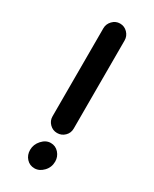

<svg xmlns="http://www.w3.org/2000/svg" viewBox="-179 -716 618 770"><g transform="rotate(30 130.5 -331.5)"><path d="M134.8 -162.1Q114.7 -162.1 100.3 -176.5Q85.9 -190.9 85.9 -210.9V-619.1Q85.9 -638.7 100.3 -653.8Q114.7 -668.9 134.8 -668.9Q155.3 -668.9 169.7 -654.1Q184.1 -639.2 184.1 -619.1V-210.9Q184.1 -190.4 169.7 -176.3Q155.3 -162.1 134.8 -162.1ZM75.2 -49.8Q75.2 -75.2 93.3 -95.2Q111.3 -115.2 133.8 -115.2Q156.2 -115.2 171.1 -98.4Q186 -81.5 186 -59.1Q186 -32.2 167.7 -13.2Q149.4 5.9 127 5.9Q104.5 5.9 89.8 -10.3Q75.2 -26.4 75.2 -49.8Z"/></g></svg>

Font: Comic Neue
Style: Bold
Weight: 700
Designer: Craig Rozynski
Foundry: Craig Rozynski
Version: Version 2.003;hotconv 1.0.109;makeotfexe 2.5.65596